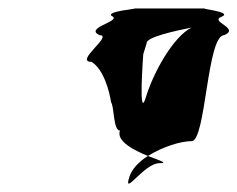

<svg xmlns="http://www.w3.org/2000/svg" viewBox="-20 -714 560 453"><path d="M196 -568C224 -551 238 -500 242 -473C250 -461 247 -406 263 -406C254 -381 295 -360 329 -346C364 -368 407 -381 432 -381C466 -381 468 -631 509 -631C548 -648 471 -663 504 -675C530 -687 442 -694 466 -694H296C313 -694 221 -687 246 -675C263 -663 178 -648 215 -631C248 -631 154 -568 196 -568ZM318 -586 326 -612C324 -626 392 -641 432 -649C388 -627 341 -541 324 -484C306 -426 318 -586 318 -586ZM285 -296C270 -248 320 -329 356 -329C378 -329 358 -335 329 -346C307 -332 291 -315 285 -296Z"/></svg>

Font: bitstorm
Style: maxcnobl
Weight: 400
Version: Version 0.2